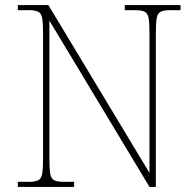

<svg xmlns="http://www.w3.org/2000/svg" viewBox="-20 -734 771 754"><path d="M50 0V-20H93Q118 -20 130 -26Q142 -32 145.5 -51Q149 -70 149 -108V-606Q149 -645 145.5 -663.5Q142 -682 130 -688Q118 -694 93 -694H50V-714H170L567 -55V-606Q567 -645 563.5 -663.5Q560 -682 548 -688Q536 -694 511 -694H470V-714H689V-694H648Q623 -694 611 -688Q599 -682 595.5 -663.5Q592 -645 592 -606V0H567L174 -653V-108Q174 -70 177.5 -51Q181 -32 193 -26Q205 -20 230 -20H271V0Z"/></svg>

Font: Noto Serif Tamil Thin
Style: Italic
Weight: 100
Italic angle: -12°
Designer: Indian Type Foundry, Tom Grace, and the Monotype Design Team
Foundry: Monotype Imaging Inc.
Version: Version 2.003; ttfautohint (v1.8.4.7-5d5b)